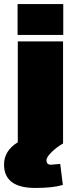

<svg xmlns="http://www.w3.org/2000/svg" viewBox="-60 -710 360 950"><path d="M115 220Q-40 220 -40 104Q-40 36 28 -6V-505H252V0Q223 16 196.5 41.5Q170 67 170 83Q170 105 192 105L238 101L251 205Q202 220 115 220ZM27 -537V-690H253V-537Z"/></svg>

Font: Titillium Web
Style: Black
Weight: 900
Version: Version 1.001;PS 35.000;hotconv 1.0.70;makeotf.lib2.5.55311